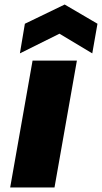

<svg xmlns="http://www.w3.org/2000/svg" viewBox="-20 -829 451 849"><path d="M25 0H221L320 -561H124ZM411 -724 266 -809 90 -724 68 -593 243 -680 388 -593Z"/></svg>

Font: SVN-Poppins ExtraBold
Style: Italic
Weight: 800
Italic angle: -10°
Designer: Ninad Kale (Devanagari), Jonny Pinhorn (Latin)
Foundry: Indian Type Foundry
Version: Version 3.002 2017